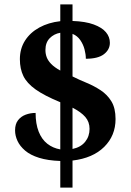

<svg xmlns="http://www.w3.org/2000/svg" viewBox="-20 -780 599 879"><path d="M256 -43Q199 -45 159 -57.5Q119 -70 95 -90.5Q71 -111 60 -135Q49 -159 49 -183Q49 -212 62.5 -229.5Q76 -247 97.5 -255Q119 -263 143 -263Q143 -213 157 -177.5Q171 -142 196.5 -122Q222 -102 256 -96V-312Q183 -342 143 -370.5Q103 -399 87 -432Q71 -465 71 -509Q71 -557 94.5 -594Q118 -631 160 -654Q202 -677 256 -683V-760H312V-684Q371 -682 409 -668Q447 -654 465 -632.5Q483 -611 483 -584Q483 -553 456 -532Q429 -511 373 -511Q373 -531 367 -554Q361 -577 347.5 -596.5Q334 -616 312 -625V-430Q342 -415 376 -401Q410 -387 440.5 -367Q471 -347 490 -316Q509 -285 509 -235Q509 -159 457 -107.5Q405 -56 312 -45V79H256ZM312 -98Q350 -106 370 -131Q390 -156 390 -190Q390 -222 370.5 -244.5Q351 -267 312 -287ZM256 -630Q227 -625 207.5 -605Q188 -585 188 -551Q188 -533 194 -517.5Q200 -502 214.5 -487Q229 -472 256 -457Z"/></svg>

Font: Noto Serif Tamil
Style: Regular
Weight: 400
Designer: Indian Type Foundry, Tom Grace, and the Monotype Design Team
Foundry: Monotype Imaging Inc.
Version: Version 2.003